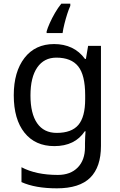

<svg xmlns="http://www.w3.org/2000/svg" viewBox="-20 -786 655 1046"><path d="M275 -546Q328 -546 370.5 -526Q413 -506 443 -465H448L460 -536H530V9Q530 124 471.5 182Q413 240 290 240Q172 240 97 206V125Q176 167 295 167Q364 167 403.5 126.5Q443 86 443 16V-5Q443 -17 444 -39.5Q445 -62 446 -71H442Q388 10 276 10Q172 10 113.5 -63Q55 -136 55 -267Q55 -395 113.5 -470.5Q172 -546 275 -546ZM287 -472Q220 -472 183 -418.5Q146 -365 146 -266Q146 -167 182.5 -114.5Q219 -62 289 -62Q370 -62 407 -105.5Q444 -149 444 -246V-267Q444 -377 406 -424.5Q368 -472 287 -472ZM363 -754Q355 -737 346.5 -710.5Q338 -684 331 -656Q324 -628 321 -606H234V-615Q239 -633 251 -660Q263 -687 279.5 -715.5Q296 -744 314 -766H363Z"/></svg>

Font: Noto Sans Old Persian
Style: Regular
Weight: 400
Designer: Monotype Design Team
Foundry: Monotype Imaging Inc.
Version: Version 2.001; ttfautohint (v1.8.4.7-5d5b)